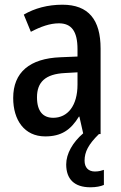

<svg xmlns="http://www.w3.org/2000/svg" viewBox="-20 -569 513 815"><path d="M339 113C339 76 355 44 400 0H407V-363C407 -485 356 -549 245 -549C183 -549 127 -534 81 -507L111 -434C153 -456 192 -470 230 -470C283 -470 309 -437 309 -360V-329L237 -326C106 -321 36 -262 36 -153C36 -60 83 10 172 10C240 10 280 -17 315 -74H317L333 -3C289 35 261 83 261 129C261 191 295 226 364 226C388 226 407 222 421 216V152C412 155 400 159 383 159C355 159 339 142 339 113ZM256 -259 309 -262V-210C309 -120 267 -69 206 -69C163 -69 137 -96 137 -156C137 -220 172 -255 256 -259Z"/></svg>

Font: Noto Sans Myanmar UI Condensed Medium
Style: Regular
Weight: 500
Width: 3
Designer: Monotype Design Team
Foundry: Monotype Imaging Inc.
Version: Version 2.103